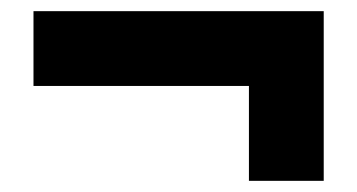

<svg xmlns="http://www.w3.org/2000/svg" viewBox="-20 -407 640 344"><path d="M40 -253V-387H560V-83H426V-253Z"/></svg>

Font: Tektur SemiCondensed SemiBold
Style: Regular
Weight: 600
Width: 4
Designer: Adam Jagosz
Foundry: Adam Jagosz
Version: Version 1.005;gftools[0.9.30]